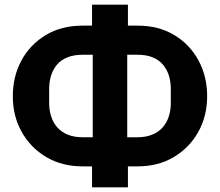

<svg xmlns="http://www.w3.org/2000/svg" viewBox="-20 -760 944 824"><path d="M375 44V-46H334Q246 -46 178.5 -86Q111 -126 73 -194Q35 -262 35 -347Q35 -432 72 -500.5Q109 -569 176.5 -609.5Q244 -650 334 -650H375V-740H529V-650H570Q661 -650 728 -609.5Q795 -569 832 -500.5Q869 -432 869 -347Q869 -262 831 -194Q793 -126 726 -86Q659 -46 570 -46H529V44ZM334 -171H378V-525H334Q297 -525 269.5 -514Q242 -503 225 -483Q208 -463 199.5 -436.5Q191 -410 191 -379V-317Q191 -286 200 -259Q209 -232 226.5 -212.5Q244 -193 271 -182Q298 -171 334 -171ZM526 -171H570Q606 -171 633 -182Q660 -193 677.5 -212.5Q695 -232 704 -259Q713 -286 713 -317V-379Q713 -410 704.5 -436.5Q696 -463 679 -483Q662 -503 635 -514Q608 -525 570 -525H526Z"/></svg>

Font: IBM Plex Sans
Style: Bold
Weight: 700
Designer: Mike Abbink, Paul van der Laan, Pieter van Rosmalen
Foundry: Bold Monday
Version: Version 3.201